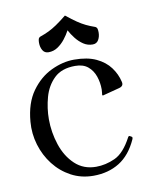

<svg xmlns="http://www.w3.org/2000/svg" viewBox="-75 -687 603 755"><g transform="rotate(-10 226.0 -309.0)"><path d="M238 11Q189 11 149 -10.5Q109 -32 81 -68Q53 -104 39.5 -149Q26 -194 30 -241Q36 -315 69.5 -361.5Q103 -408 149.5 -430Q196 -452 241 -452Q294 -452 329 -435.5Q364 -419 384 -392Q404 -365 411 -334Q416 -316 396 -311L331 -294Q329 -293 327.5 -294Q326 -295 326 -296Q326 -298 327 -305Q328 -312 328 -318Q328 -345 319.5 -370Q311 -395 292 -411Q273 -427 241 -427Q187 -427 157 -398Q127 -369 115 -325.5Q103 -282 103 -238Q103 -186 119.5 -136Q136 -86 170 -54Q204 -22 254 -22Q292 -22 329.5 -39Q367 -56 398 -115Q401 -120 405 -118L412 -114Q416 -112 413 -104Q386 -44 341.5 -16.5Q297 11 238 11ZM236 -570Q227 -553 214 -536.5Q201 -520 184.5 -509Q168 -498 148 -498Q132 -498 124.5 -511Q117 -524 117 -541Q117 -549 118.5 -555Q120 -561 126 -564Q146 -571 161.5 -578.5Q177 -586 194 -597.5Q211 -609 236 -629Q261 -609 278 -597.5Q295 -586 310.5 -578.5Q326 -571 346 -564Q352 -561 353.5 -555Q355 -549 355 -541Q355 -524 347.5 -511Q340 -498 324 -498Q304 -498 287.5 -509Q271 -520 258 -536.5Q245 -553 236 -570Z"/></g></svg>

Font: Young Serif Light
Style: Regular
Weight: 300
Designer: Bastien Sozeau
Foundry: NBR — Bastien Sozeau
Version: Version 5.001